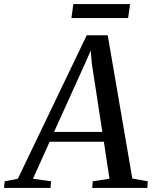

<svg xmlns="http://www.w3.org/2000/svg" viewBox="-86 -921 750 941"><path d="M-66.5 0 -63 -32.5 1.5 -45 339 -748H442L562.5 -46L638.5 -32.5L636 0H366L368.5 -32.5L450.5 -45L423 -226.5H157.5L75.5 -45L164.5 -32.5L161.5 0ZM179 -274.5H415.5L364.5 -606.5L358.5 -673L332.5 -613.5ZM273.5 -901H551.5L542 -832.5H264Z"/></svg>

Font: Merriweather 60pt
Style: Italic
Weight: 400
Italic angle: -7.8°
Version: Version 2.101